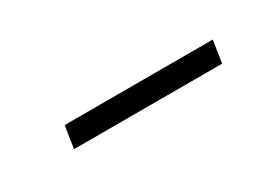

<svg xmlns="http://www.w3.org/2000/svg" viewBox="-10 -440 428 293"><g transform="rotate(-30 204.5 -293.5)"><path d="M343 -313 337 -274H76L82 -313Z"/></g></svg>

Font: Bitter Thin Light
Style: Italic
Weight: 300
Italic angle: -9°
Version: Version 2.002